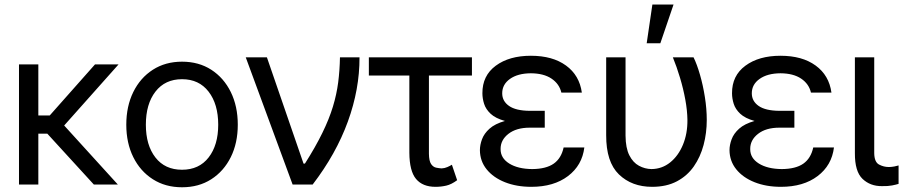

<svg xmlns="http://www.w3.org/2000/svg" viewBox="-20 -792 3876 824"><path d="M144.5 -515.6V-296.4H193.4L387.7 -515.6H488.8L255.4 -253.4L485.8 0H382.8L183.1 -218.3H144.5V0H61.5V-515.6Z M761.2 11.7Q689.9 11.7 636 -22.7Q582 -57.1 552 -117.7Q522 -178.2 522 -256.8Q522 -335.9 552 -397Q582 -458 636 -492.7Q689.9 -527.3 761.2 -527.3Q833 -527.3 886.7 -492.7Q940.4 -458 970.5 -397Q1000.5 -335.9 1000.5 -256.8Q1000.5 -178.2 970.5 -117.7Q940.4 -57.1 886.7 -22.7Q833 11.7 761.2 11.7ZM761.2 -63.5Q834.5 -63.5 875.5 -116.5Q916.5 -169.4 916.5 -256.8Q916.5 -345.2 875.2 -398.7Q834 -452.1 761.2 -452.1Q688.5 -452.1 647.2 -398.9Q606 -345.7 606 -256.8Q606 -168.9 647 -116.2Q688 -63.5 761.2 -63.5Z M1235.8 0 1034.7 -545.9H1125.5L1282.7 -89.8H1288.6Q1334.5 -162.1 1363.5 -221.7Q1392.6 -281.2 1408.7 -334.2Q1424.8 -387.2 1431.4 -438.7Q1438 -490.2 1439 -545.9H1522.9Q1523.4 -409.2 1472.9 -270.3Q1422.4 -131.3 1321.8 0Z M2005.4 -545.9V-467.8H1820.8V-131.8Q1821.3 -101.1 1830.1 -88.1Q1838.9 -75.2 1851.6 -72.5Q1864.3 -69.8 1875.5 -69.3Q1888.2 -69.8 1899.9 -75Q1911.6 -80.1 1919.4 -85L1941.9 -18.6Q1917.5 -0.5 1895.3 4.6Q1873 9.8 1849.1 9.8Q1793.9 9.8 1765.6 -23.9Q1737.3 -57.6 1736.8 -136.7V-467.8H1563V-545.9Z M2317.9 -284.2V-244.1H2253.4Q2195.8 -244.1 2161.9 -217.5Q2127.9 -190.9 2128.4 -152.3Q2127.9 -113.8 2165.3 -90.3Q2202.6 -66.9 2264.2 -66.4Q2323.7 -66.9 2356.2 -89.6Q2388.7 -112.3 2398.9 -159.2H2487.8Q2478.5 -82.5 2417.7 -36.4Q2356.9 9.8 2260.3 9.8Q2196.8 9.8 2147 -10Q2097.2 -29.8 2068.6 -65.2Q2040 -100.6 2039.6 -147.5Q2039.6 -169.9 2048.6 -194.3Q2057.6 -218.8 2080.8 -239.7Q2104 -260.7 2147 -272.9Q2106.4 -284.2 2085.7 -303.7Q2064.9 -323.2 2057.6 -346.4Q2050.3 -369.6 2050.3 -391.6Q2049.8 -467.3 2107.7 -510Q2165.5 -552.7 2258.3 -552.7Q2351.6 -552.7 2409.2 -510.7Q2466.8 -468.8 2477.1 -394.5H2389.2Q2380.4 -432.1 2346.9 -454.6Q2313.5 -477.1 2258.3 -477.5Q2202.1 -477.1 2168.7 -453.4Q2135.3 -429.7 2135.3 -391.6Q2135.3 -357.9 2164.6 -337.4Q2193.8 -316.9 2253.4 -316.4H2317.9Z M2581.5 -545.9H2664.6V-210Q2665 -156.7 2680.9 -125.5Q2696.8 -94.2 2722.2 -80.6Q2747.6 -66.9 2775.9 -66.4Q2821.3 -66.9 2856.2 -95Q2891.1 -123 2910.9 -170.7Q2930.7 -218.3 2930.2 -277.3Q2929.7 -317.9 2921.1 -364.5Q2912.6 -411.1 2898.4 -458.3Q2884.3 -505.4 2867.7 -545.9H2956.5Q2971.2 -516.1 2984.1 -471.2Q2997.1 -426.3 3005.1 -375.5Q3013.2 -324.7 3013.2 -277.3Q3013.2 -221.2 2999.5 -169.7Q2985.8 -118.2 2957.5 -77.6Q2929.2 -37.1 2884.8 -13.7Q2840.3 9.8 2778.8 9.8Q2691.4 9.8 2636.2 -43.5Q2581.1 -96.7 2581.5 -211.9ZM2755.4 -606.4 2779.8 -772.5H2870.6L2814 -606.4Z M3389.2 -284.2V-244.1H3324.7Q3267.1 -244.1 3233.2 -217.5Q3199.2 -190.9 3199.7 -152.3Q3199.2 -113.8 3236.6 -90.3Q3273.9 -66.9 3335.4 -66.4Q3395 -66.9 3427.5 -89.6Q3460 -112.3 3470.2 -159.2H3559.1Q3549.8 -82.5 3489 -36.4Q3428.2 9.8 3331.5 9.8Q3268.1 9.8 3218.3 -10Q3168.5 -29.8 3139.9 -65.2Q3111.3 -100.6 3110.8 -147.5Q3110.8 -169.9 3119.9 -194.3Q3128.9 -218.8 3152.1 -239.7Q3175.3 -260.7 3218.3 -272.9Q3177.7 -284.2 3157 -303.7Q3136.2 -323.2 3128.9 -346.4Q3121.6 -369.6 3121.6 -391.6Q3121.1 -467.3 3179 -510Q3236.8 -552.7 3329.6 -552.7Q3422.9 -552.7 3480.5 -510.7Q3538.1 -468.8 3548.3 -394.5H3460.4Q3451.7 -432.1 3418.2 -454.6Q3384.8 -477.1 3329.6 -477.5Q3273.4 -477.1 3240 -453.4Q3206.5 -429.7 3206.5 -391.6Q3206.5 -357.9 3235.8 -337.4Q3265.1 -316.9 3324.7 -316.4H3389.2Z M3648.9 -545.9H3731.9V-134.8Q3732.4 -96.7 3752.4 -85.9Q3772.5 -75.2 3794.4 -75.2Q3805.7 -75.2 3818.4 -77.6Q3831.1 -80.1 3836.4 -82V-2.9Q3825.7 0.5 3808.3 3.9Q3791 7.3 3765.1 6.8Q3714.8 7.3 3681.6 -24.4Q3648.4 -56.2 3648.9 -134.8Z"/></svg>

Font: Inter Display
Style: Regular
Weight: 400
Designer: Rasmus Andersson
Foundry: rsms
Version: Version 4.000;git-37864ae